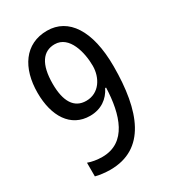

<svg xmlns="http://www.w3.org/2000/svg" viewBox="-179 -820 830 926"><g transform="rotate(-30 236.0 -357.0)"><path d="M423 -415C423 -616 348 -724 230 -724C106 -724 41 -624 41 -487C41 -357 98 -264 206 -264C268 -264 311 -296 335 -344H340C335 -197 293 -63 158 -63C128 -63 101 -68 79 -76V0C99 6 135 10 160 10C356 10 423 -166 423 -415ZM229 -649C311 -649 337 -540 337 -467C337 -402 299 -336 226 -336C159 -336 126 -390 126 -488C126 -597 164 -649 229 -649Z"/></g></svg>

Font: Noto Sans Khmer Condensed
Style: Regular
Weight: 400
Width: 3
Designer: Danh Hong and the Monotype Design Team
Foundry: Monotype Imaging Inc.
Version: Version 2.004